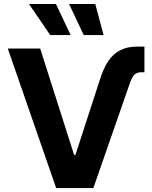

<svg xmlns="http://www.w3.org/2000/svg" viewBox="-20 -953 772 973"><path d="M674.8 -716.8H711.9V-586.9H695.3Q672.9 -586.9 660.6 -574Q648.4 -561 637.7 -530.3L453.1 0H264.6L19.5 -707H183.6L355.5 -168H362.3L485.4 -546.9Q503.9 -606.4 528.8 -643.6Q553.7 -680.7 589.4 -698.7Q625 -716.8 674.8 -716.8ZM127 -932.6H263.7L337.9 -775.4H234.4ZM330.1 -932.6H462.9L504.9 -775.4H404.3Z"/></svg>

Font: Pretendard Std
Style: Bold
Weight: 700
Designer: Base glyphs from Inter by Rasmus Andersson; Hangeul glyphs from Noto Sans CJK(Source Han Sans) by Jang Soo-young and Kan
Foundry: Kil Hyung-jin
Version: Version 1.309